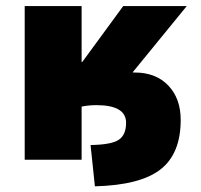

<svg xmlns="http://www.w3.org/2000/svg" viewBox="-20 -540 679 649"><path d="M63.5 0V-519.5H255.9V-330.1H257.8L396.5 -519.5H611.3L428.7 -295.9L430.7 -294.9H435.5Q506.8 -294.9 548.8 -251Q590.8 -207 590.8 -134.8Q590.8 -20.5 522.5 32.7Q454.1 85.9 300.8 89.8L286.1 -49.8Q356.4 -50.8 381.3 -67.4Q406.2 -84 406.2 -125Q406.2 -184.6 305.7 -184.6Q280.3 -184.6 255.9 -179.7V0Z"/></svg>

Font: GenEi M Gothic v2 Black
Style: Regular
Weight: 900
Version: Version 2.0